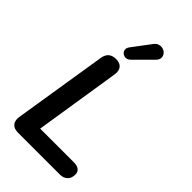

<svg xmlns="http://www.w3.org/2000/svg" viewBox="-283 -1040 1127 1127"><g transform="rotate(45 281.0 -476.0)"><path d="M109 0Q75 0 59.5 -18.5Q44 -37 49 -71L142 -654Q147 -684 164 -698.5Q181 -713 211 -713Q243 -713 258 -694.5Q273 -676 268 -643L184 -109H463Q491 -109 506 -97.5Q521 -86 521 -65Q521 -34 503.5 -17Q486 0 456 0ZM274 -771Q261 -758 246.5 -757.5Q232 -757 221 -765.5Q210 -774 208 -787.5Q206 -801 216 -815L301 -928Q314 -946 330.5 -950Q347 -954 361.5 -949Q376 -944 385 -932.5Q394 -921 393.5 -905.5Q393 -890 378 -875Z"/></g></svg>

Font: Nunito ExtraLight
Style: Bold Italic
Weight: 700
Italic angle: -9°
Version: Version 3.602